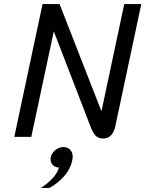

<svg xmlns="http://www.w3.org/2000/svg" viewBox="-20 -670 712 940"><path d="M289.2 50C261.7 50 235 72.5 228.3 100C227.5 103.3 227.5 106.7 227.5 110C227.5 132.5 244.2 150 268.3 150C259.2 190.8 212.5 230 180 250H221.7C242.5 239.2 316.7 194.2 333.3 116.7C335 110 335.8 103.3 335.8 97.5C335.8 66.7 316.7 50 289.2 50ZM133.3 0 243.3 -516.7 423.3 -50C440.8 -4.2 456.7 8.3 485.8 8.3C510.8 8.3 535 -8.3 544.2 -50L671.7 -650H588.3L476.7 -125L271.7 -650H188.3L50 0Z"/></svg>

Font: BoonHome
Style: Book Oblique
Weight: 400
Italic angle: -12°
Designer: Sungsit Sawaiwan
Foundry: Sungsit Sawaiwan
Version: Version 0.2